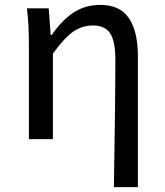

<svg xmlns="http://www.w3.org/2000/svg" viewBox="-20 -568 674 784"><path d="M451 -326Q451 -399 430 -431.5Q409 -464 360 -464Q315 -464 278.5 -438.5Q242 -413 196 -349V0H98V-386Q98 -471 90 -534H179L187 -425H191Q235 -488 282 -518Q329 -548 390 -548Q469 -548 506 -494.5Q543 -441 543 -338V196H445Q451 -140 451 -326Z"/></svg>

Font: Nebula Sans Medium
Style: Regular
Weight: 500
Designer: Paul D. Hunt for Adobe (as Source Sans)
Foundry: Nebula Entertainment & Broadcasting LLC
Version: Version 1.010